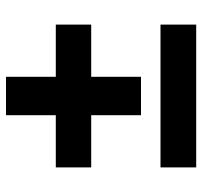

<svg xmlns="http://www.w3.org/2000/svg" viewBox="-37 -637 674 640"><g transform="rotate(-90 300.0 -317.0)"><path d="M236 -184V-350H62V-468H236V-634H364V-468H538V-350H364V-184ZM62 0V-119H538V0Z"/></g></svg>

Font: Lilex
Style: Regular
Weight: 400
Monospace: yes
Designer: Mike Abbink, Paul van der Laan, Pieter van Rosmalen, Mikhael Khrustik
Foundry: Mikhael Khrustik
Version: Version 2.510